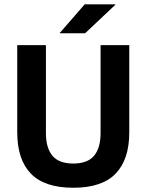

<svg xmlns="http://www.w3.org/2000/svg" viewBox="-20 -846 672 880"><path d="M316 14.5Q184 14.5 121.5 -50.2Q59 -115 59 -239.5V-639H190.5V-236.5Q190.5 -168 220.2 -132.2Q250 -96.5 316 -96.5Q381.5 -96.5 411.2 -132.2Q441 -168 441 -236.5V-639H572.5V-239.5Q572.5 -115 510 -50.2Q447.5 14.5 316 14.5ZM254 -695 368 -826H509V-824.5L370 -693.5H254Z"/></svg>

Font: Anek Devanagari Medium SemiBold
Style: Regular
Weight: 600
Version: Version 1.003